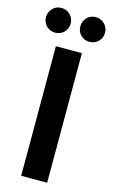

<svg xmlns="http://www.w3.org/2000/svg" viewBox="-155 -948 589 999"><g transform="rotate(15 139.0 -449.0)"><path d="M46 -765Q18 -765 -1 -784Q-20 -803 -20 -831Q-20 -859 -1 -878.5Q18 -898 46 -898Q74 -898 93.5 -878.5Q113 -859 113 -831Q113 -803 93.5 -784Q74 -765 46 -765ZM231 -765Q203 -765 184 -784Q165 -803 165 -831Q165 -859 184 -878.5Q203 -898 231 -898Q259 -898 278.5 -878.5Q298 -859 298 -831Q298 -803 278.5 -784Q259 -765 231 -765ZM209 -698V0H69V-698Z"/></g></svg>

Font: Fz Poppins SemBd
Style: Regular
Weight: 600
Designer: Ninad Kale (Devanagari), Jonny Pinhorn (Latin)
Foundry: Indian Type Foundry
Version: Vit hóa bi Vntype.Com & FontZin.Com